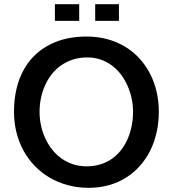

<svg xmlns="http://www.w3.org/2000/svg" viewBox="-20 -874 818 908"><path d="M731.1 -345.2Q731.1 -395.8 720.2 -441.8Q709.4 -487.8 688.6 -527.3Q667.9 -566.9 638.1 -599Q608.4 -631.1 570.5 -653.8Q532.6 -676.6 487.2 -688.9Q441.8 -701.2 389.8 -701.2Q307.5 -701.2 243.6 -675.7Q179.6 -650.2 135.7 -603.7Q91.8 -557.1 69 -491.4Q46.2 -425.6 46.2 -345.2Q46.2 -293.9 57.9 -247.5Q69.6 -201.1 91.6 -161Q113.6 -121 144.9 -88.8Q176.3 -56.5 215.5 -33.6Q254.8 -10.7 300.9 1.7Q347.1 14.2 398.7 14.2Q450.7 14.2 495.5 1.5Q540.2 -11.2 577.1 -34.6Q614.1 -58 642.7 -90.7Q671.3 -123.4 691.1 -163.2Q710.8 -203 720.9 -249.2Q731.1 -295.4 731.1 -345.2ZM609.2 -345.2Q609.2 -311.7 602.9 -279.8Q596.7 -247.9 584.5 -219Q572.4 -190.2 554 -166.1Q535.5 -141.9 511.2 -124.4Q486.8 -106.9 456.4 -97.2Q426.1 -87.4 389.7 -87.4Q354.6 -87.4 324.4 -97.5Q294.2 -107.6 269.5 -125.5Q244.8 -143.4 225.8 -167.8Q206.7 -192.2 193.7 -220.8Q180.6 -249.3 173.8 -281.1Q167.1 -312.9 167.1 -345.2Q167.1 -378.7 173.8 -410.9Q180.6 -443.1 193.5 -471.5Q206.4 -500 225.6 -524.1Q244.7 -548.1 269.9 -565.5Q295 -582.9 325.9 -592.7Q356.7 -602.4 393.1 -602.4Q427.4 -602.4 456.8 -592Q486.2 -581.6 510.3 -563.5Q534.4 -545.3 552.7 -520.8Q571 -496.2 583.6 -467.5Q596.2 -438.8 602.7 -407.5Q609.2 -376.3 609.2 -345.2ZM354.6 -854.2H239.6V-775.2H354.6ZM542.5 -854.2H430.2V-775.2H542.5Z"/></svg>

Font: Saysettha
Style: Regular
Weight: 400
Designer: John M. Durdin
Foundry: Lao Script for Windows
Version: Version 2.201